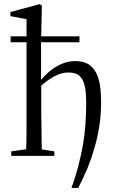

<svg xmlns="http://www.w3.org/2000/svg" viewBox="-20 -763 560 940"><path d="M106 0H186Q185 -23 184 -61Q183 -99 183 -140Q182 -180 182 -211V-356L181 -363V-555L185 -735L175 -743L31 -704V-684L110 -669V-211Q110 -180 110 -140Q109 -99 109 -61Q108 -23 106 0ZM363 157Q388 109 409 59Q429 9 444 -44Q459 -96 467 -151Q475 -205 475 -261Q475 -315 468 -354Q460 -393 444 -418Q428 -442 405 -453Q381 -464 349 -464Q314 -464 281 -450Q247 -435 218 -410Q189 -384 166 -353H154L167 -331Q198 -359 224 -376Q250 -393 273 -401Q295 -408 315 -408Q338 -408 355 -401Q371 -393 382 -376Q392 -359 397 -331Q402 -303 402 -262Q402 -204 398 -151Q394 -98 385 -47Q375 5 362 55Q349 105 330 157ZM35 0H246V-22L155 -36H135L35 -22ZM32 -556H369V-585H32Z"/></svg>

Font: Source Serif 4 48pt
Style: Regular
Weight: 400
Designer: Frank Grie√ühammer
Foundry: Adobe Systems Incorporated
Version: Version 4.004;hotconv 1.0.116;makeotfexe 2.5.65601